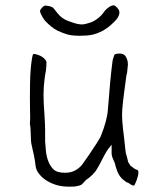

<svg xmlns="http://www.w3.org/2000/svg" viewBox="-20 -683 612 719"><path d="M179 -654Q179 -654 195 -634Q204 -623 212 -617Q220 -611 229 -607Q238 -603 260 -596Q282 -589 299 -593Q316 -597 327 -602Q338 -607 350 -617Q362 -627 367 -635Q372 -643 380 -650Q388 -657 394 -660Q400 -663 405 -663Q410 -663 415 -658Q420 -653 423 -649Q426 -645 427 -639Q428 -633 425 -625Q422 -617 415 -609Q408 -601 398 -592Q388 -583 378 -576Q368 -569 355 -563Q342 -557 330 -554Q318 -551 305 -550Q292 -549 277 -549Q262 -549 247 -551Q232 -553 212 -561Q192 -569 182 -576Q172 -583 161 -593Q150 -603 145 -610Q140 -617 134 -629Q128 -641 131 -646Q134 -651 139 -656Q145 -662 150 -662Q168 -661 179 -654ZM400 -444 401 -450V-452Q401 -457 408 -477Q410 -482 427 -482.5Q444 -483 451 -471Q459 -458 459 -441Q457 -421 456 -411Q455 -405 453 -399V-398Q452 -391 451 -383Q450 -375 444 -330Q440 -300 438 -275Q436 -254 438 -229Q440 -202 444 -173Q449 -128 450 -118Q450 -112 456 -93Q458 -83 460 -76L469 -62L483 -52L484 -51Q489 -49 495 -46Q497 -46 498 -41Q499 -36 497 -26Q496 -23 492 -9Q488 1 487 3Q485 7 483 11L480 12Q473 11 464 4Q458 0 453 -1Q449 -4 444 -8Q423 -23 413 -60Q411 -68 410 -72Q406 -81 404 -86Q402 -91 400 -96Q399 -101 398 -106Q398 -111 398 -121V-141L385 -125Q381 -120 370 -100Q364 -88 357 -75Q350 -61 343 -50Q337 -39 328 -31L327 -29L323 -26L319 -22L314 -18L312 -16Q305 -12 301 -8L289 5Q287 6 285 9Q276 13 263 15Q258 16 239 16Q214 16 194 10.5Q174 5 156.5 -5.5Q139 -16 127 -31Q115 -45 113 -64Q111 -82 107.5 -99Q104 -116 100 -133Q96 -149 96 -157Q96 -171 95 -185Q94 -195 94 -205V-206Q93 -213 92 -219Q92 -228 93 -240Q93 -248 92.5 -269Q92 -290 92 -316.5Q92 -343 92.5 -371.5Q93 -400 95 -424Q97 -448 100 -465Q102 -477 104 -480H105Q105 -481 107 -481Q111 -481 122 -477.5Q133 -474 139.5 -469Q146 -464 150 -459Q154 -453 154 -450Q154 -434 152 -419Q149 -404 147 -388Q145 -373 144 -358Q143 -343 143 -329Q143 -296 146 -262Q149 -216 149 -196V-153Q149 -147 152 -117Q154 -97 161 -79Q168 -61 180 -49Q193 -36 224 -36Q244 -36 260 -44Q276 -52 288 -67Q299 -82 314 -104Q350 -157 357 -172Q381 -231 384 -272Q393 -390 400 -443Z"/></svg>

Font: ToneOZ-Tsuipita-TC
Style: Tsuipita-TC
Weight: 400
Designer: :Jeffrey Xuan (Chih-Lin Hsuan)  :
Foundry: jeffreyx@gmail.com, cjkFonts.io
Version: Version 0.24071